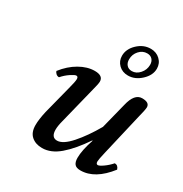

<svg xmlns="http://www.w3.org/2000/svg" viewBox="-159 -790 883 924"><g transform="rotate(30 283.0 -328.5)"><path d="M412.1 -639.2Q386.7 -639.2 368.4 -618.9Q350.1 -598.6 350.1 -570.8Q350.1 -551.3 360.6 -539.6Q371.1 -527.8 389.2 -527.8Q414.1 -527.8 432.6 -549.1Q451.2 -570.3 451.2 -598.1Q451.2 -616.7 440.7 -627.9Q430.2 -639.2 412.1 -639.2ZM394 -143.1 392.1 -144Q342.3 -70.8 295.7 -31Q249 8.8 200.2 8.8Q164.1 8.8 141.1 -11.2Q118.2 -31.2 118.2 -71.8Q118.2 -102.5 128.9 -149.9L168.9 -306.2Q180.2 -348.1 180.2 -361.8Q180.2 -376 169.9 -376Q161.6 -376 140.4 -361.8Q119.1 -347.7 101.1 -327.1Q91.3 -327.1 84.5 -333.3Q77.6 -339.4 75.2 -347.2Q109.4 -391.1 152.1 -415.5Q194.8 -439.9 235.8 -439.9Q282.2 -439.9 282.2 -407.2Q282.2 -394.5 272 -356.9L221.2 -152.8Q212.9 -121.6 212.9 -101.1Q212.9 -58.1 245.1 -58.1Q277.3 -58.1 320.1 -106.4Q362.8 -154.8 403.8 -226.1L439.9 -369.1Q456.5 -439.9 499 -439.9Q540 -439.9 540 -413.1Q540 -400.4 527.8 -353L474.1 -123Q463.9 -79.6 463.9 -68.8Q463.9 -54.2 474.1 -54.2Q482.4 -54.2 502.7 -68.4Q522.9 -82.5 541 -103Q559.1 -103 565.9 -82Q494.6 9.8 414.1 9.8Q390.6 9.8 381.3 -2Q372.1 -13.7 372.1 -36.1Q372.1 -78.1 394 -143.1ZM312 -568.8Q312 -606.4 344 -636.7Q376 -667 416 -667Q447.3 -667 468 -647.2Q488.8 -627.4 488.8 -598.1Q488.8 -561.5 455.8 -530.8Q422.9 -500 383.8 -500Q352.5 -500 332.3 -519.8Q312 -539.6 312 -568.8Z"/></g></svg>

Font: Common Serif Medium
Style: Italic
Weight: 500
Italic angle: -12°
Designer: Philipp H. Poll, Khaled Hosny
Foundry: Stefan Peev, Context Ltd.
Version: Version 1.026